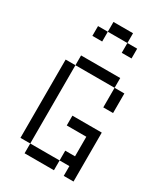

<svg xmlns="http://www.w3.org/2000/svg" viewBox="-213 -969 925 1062"><g transform="rotate(30 250.0 -437.5)"><path d="M375 -750V-812.5H312.5V-750ZM125 -62.5V0H312.5V-62.5ZM125 -62.5Q125 -62.5 125 -562.5H62.5Q62.5 -562.5 62.5 -62.5ZM375 -62.5V0H437.5V-312.5H250V-250H375Q375 -250 375 -125H312.5V-62.5ZM375 -562.5Q375 -562.5 375 -437.5H437.5Q437.5 -437.5 437.5 -562.5ZM125 -562.5H375V-625H125ZM187.5 -812.5H125V-750H187.5ZM187.5 -812.5H312.5V-875H187.5Z"/></g></svg>

Font: CalcUnifontExMono
Style: Regular
Weight: 500
Version: Version 15.0.06